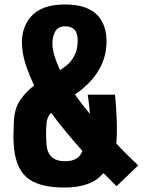

<svg xmlns="http://www.w3.org/2000/svg" viewBox="-20 -830 679 860"><path d="M268 10Q151 10 98.5 -36.5Q46 -83 41 -190Q40 -209 40 -221Q40 -233 41 -246Q42 -259 42 -280Q44 -344 70.5 -382Q97 -420 133 -447Q114 -487 100 -526Q86 -565 81 -603Q68 -694 115.5 -752Q163 -810 271 -810Q375 -810 420.5 -757.5Q466 -705 455 -610Q448 -555 414.5 -503.5Q381 -452 316 -407Q331 -385 348 -363Q365 -341 382 -320Q381 -353 373 -406H495Q498 -378 500.5 -339.5Q503 -301 503.5 -261Q504 -221 501 -187Q530 -156 555.5 -131Q581 -106 599 -89L502 4Q487 -11 472.5 -25.5Q458 -40 443 -55Q391 10 268 10ZM249 -516Q290 -542 305 -566.5Q320 -591 324 -609Q333 -655 322 -683.5Q311 -712 271 -712Q239 -712 226 -686.5Q213 -661 215 -626Q217 -601 226 -573Q235 -545 249 -516ZM272 -108Q333 -108 349 -154Q312 -196 276 -239Q240 -282 209 -325Q189 -304 188 -274Q187 -257 186.5 -245.5Q186 -234 186.5 -221Q187 -208 188 -186Q190 -149 210 -128.5Q230 -108 272 -108Z"/></svg>

Font: Big Shoulders Text Black
Style: Regular
Weight: 900
Designer: Patric King
Foundry: XO Type Co
Version: Version 1.000; ttfautohint (v1.8.2)